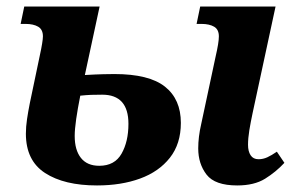

<svg xmlns="http://www.w3.org/2000/svg" viewBox="-20 -556 900 586"><path d="M704 10Q636 10 610.5 -23Q585 -56 585 -103Q585 -138 594 -177L638 -383Q648 -426 648 -445Q648 -466 633.5 -474.5Q619 -483 595 -483H580L591 -536H821L751 -211Q745 -183 741 -158.5Q737 -134 737 -114Q737 -94 745 -82Q753 -70 769 -70Q783 -70 796 -76Q809 -82 825 -93L848 -59Q822 -31 789 -10.5Q756 10 704 10ZM276 10Q176 10 117.5 -28Q59 -66 59 -148Q59 -169 62.5 -192.5Q66 -216 71 -241L102 -389Q106 -407 108.5 -422.5Q111 -438 111 -445Q111 -466 96.5 -474.5Q82 -483 58 -483H43L54 -536H284L239 -327Q273 -329 295 -329.5Q317 -330 329 -330Q435 -330 483.5 -291.5Q532 -253 532 -181Q532 -117 498.5 -74.5Q465 -32 407.5 -11Q350 10 276 10ZM283 -50Q330 -50 351 -87Q372 -124 372 -178Q372 -267 292 -267Q273 -267 258.5 -266.5Q244 -266 225 -264Q217 -224 212.5 -192.5Q208 -161 208 -141Q208 -98 227 -74Q246 -50 283 -50Z"/></svg>

Font: Noto Serif
Style: Bold Italic
Weight: 700
Italic angle: -12°
Designer: Monotype Design Team
Foundry: Monotype Imaging Inc.
Version: Version 2.013